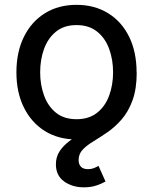

<svg xmlns="http://www.w3.org/2000/svg" viewBox="-20 -573 642 805"><path d="M300.8 11.7Q225.1 11.7 168.5 -23.4Q111.8 -58.6 80.3 -122.1Q48.8 -185.5 48.8 -269.5Q48.8 -355 80.3 -418.7Q111.8 -482.4 168.5 -517.6Q225.1 -552.7 300.8 -552.7Q376.5 -552.7 433.3 -517.6Q490.2 -482.4 521.5 -418.7Q552.7 -355 552.7 -269.5Q552.7 -185.5 521.5 -122.1Q490.2 -58.6 433.3 -23.4Q376.5 11.7 300.8 11.7ZM300.8 -73.2Q353 -73.2 387.2 -100.3Q421.4 -127.4 437.7 -172.4Q454.1 -217.3 454.1 -270Q454.1 -322.8 437.7 -367.9Q421.4 -413.1 387.2 -440.4Q353 -467.8 300.8 -467.8Q248.5 -467.8 214.8 -440.4Q181.2 -413.1 164.8 -368.2Q148.4 -323.2 148.4 -270Q148.4 -217.3 164.8 -172.4Q181.2 -127.4 214.8 -100.3Q248.5 -73.2 300.8 -73.2ZM331.5 212.4Q282.7 212.4 248.5 187.5Q214.4 162.6 214.4 116.2Q214.4 85.4 229.2 62.3Q244.1 39.1 269 20Q293.9 1 323.2 -18.1Q352.5 -37.1 381.8 -59.3Q411.1 -81.5 435.8 -110.1Q460.4 -138.7 475.3 -177.7Q490.2 -216.8 490.2 -269.5H553.2Q553.2 -200.2 535.6 -152.3Q518.1 -104.5 490.2 -72.5Q462.4 -40.5 431.2 -19Q399.9 2.4 372.1 19.3Q344.2 36.1 326.9 54.2Q309.6 72.3 309.6 98.1Q309.6 115.7 319.3 126Q329.1 136.2 349.1 136.2Q362.3 136.2 373 132.1Q383.8 127.9 393.1 122.6L422.4 188Q407.2 196.8 384.5 204.6Q361.8 212.4 331.5 212.4Z"/></svg>

Font: Inter Cardless
Style: Regular
Weight: 400
Designer: Rasmus Andersson
Foundry: rsms
Version: Version 4.001;git-9221beed3